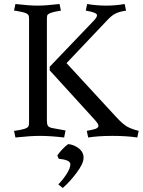

<svg xmlns="http://www.w3.org/2000/svg" viewBox="-20 -678 712 958"><path d="M464 -602Q464 -616 408 -625L415 -658Q462 -650 509.5 -650Q557 -650 602 -658L609 -625Q575 -620 555.5 -610Q536 -600 514 -576L312 -363L558 -96Q592 -59 614 -46.5Q636 -34 672 -25L665 8Q612 0 541.5 0Q471 0 420 8L413 -25Q417 -26 425 -27.5Q433 -29 437 -30Q441 -31 447.5 -32.5Q454 -34 457.5 -35.5Q461 -37 464 -39Q471 -43 471 -51.5Q471 -60 453 -80L228 -327V-345L449 -576Q464 -592 464 -602ZM214 -582V-75Q214 -60 218 -52Q222 -44 236 -40L307 -27L300 8Q230 0 180.5 0Q131 0 57 8L50 -25Q116 -33 122 -48Q125 -54 125 -68V-582Q125 -596 122.5 -601.5Q120 -607 110 -612Q96 -618 60 -624L50 -625L57 -658Q124 -650 167 -650Q210 -650 277 -658L284 -625Q223 -616 216 -602Q214 -596 214 -582ZM293 260 271 242Q292 221 311.5 191.5Q331 162 331 141Q331 120 273 114L266 98Q274 85 291 67Q308 49 320 41Q347 43 372 61.5Q397 80 397 109Q397 138 362 184.5Q327 231 293 260Z"/></svg>

Font: Buenard
Style: Regular
Weight: 400
Designer: Gustavo Ibarra
Foundry: FontFuror
Version: Version 1.001 2011